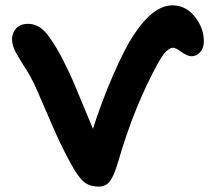

<svg xmlns="http://www.w3.org/2000/svg" viewBox="-20 -730 781 717"><path d="M348.1 -33.2Q313.5 -33.2 291.7 -52.2Q270 -71.3 242.2 -123Q207 -187.5 174.8 -262.7Q142.6 -337.9 118.4 -392.8Q94.2 -447.8 69.8 -482.9Q64.5 -491.7 53.7 -509.5Q43 -527.3 38.3 -535.6Q33.7 -543.9 29.3 -557.4Q24.9 -570.8 24.9 -583Q24.9 -607.4 40.5 -624.3Q56.2 -641.1 85 -641.1Q107.9 -641.1 127.9 -628.4Q147.9 -615.7 168 -585.9Q189.9 -555.2 213.6 -509.3Q237.3 -463.4 252.9 -427Q268.6 -390.6 292.2 -332.8Q315.9 -274.9 327.1 -249Q358.9 -349.1 401.6 -447.5Q444.3 -545.9 477.1 -596.2Q550.8 -710 624 -710Q673.8 -710 707.5 -667.7Q741.2 -625.5 741.2 -575.2Q741.2 -549.8 727.3 -534.9Q713.4 -520 694.8 -520Q679.7 -520 657.7 -535.9Q635.7 -551.8 627 -551.8Q602.1 -551.8 571.8 -497.1Q482.4 -336.9 420.9 -125Q406.7 -76.2 391.6 -54.7Q376.5 -33.2 348.1 -33.2Z"/></svg>

Font: Shantell Sans Irregular
Style: Regular
Weight: 600
Designer: Stephen Nixon, Anya Danilova, Shantell Martin
Foundry: Arrow Type
Version: Version 1.006;[9816181b4]